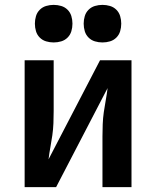

<svg xmlns="http://www.w3.org/2000/svg" viewBox="-20 -767 640 787"><path d="M81 0V-520H200V-312Q200 -287 199 -262Q198 -237 194.5 -212.5Q191 -188 186.5 -163.5Q182 -139 179 -114L390 -520H519V0H400V-208Q400 -233 401 -258Q402 -283 405.5 -307.5Q409 -332 413.5 -356.5Q418 -381 421 -406L210 0ZM400 -593Q384 -593 369 -597.5Q354 -602 343 -613Q332 -624 327.5 -639Q323 -654 323 -670Q323 -686 327.5 -701Q332 -716 343 -727Q354 -738 369 -742.5Q384 -747 400 -747Q416 -747 431 -742.5Q446 -738 457 -727Q468 -716 472.5 -701Q477 -686 477 -670Q477 -654 472.5 -639Q468 -624 457 -613Q446 -602 431 -597.5Q416 -593 400 -593ZM200 -593Q184 -593 169 -597.5Q154 -602 143 -613Q132 -624 127.5 -639Q123 -654 123 -670Q123 -686 127.5 -701Q132 -716 143 -727Q154 -738 169 -742.5Q184 -747 200 -747Q216 -747 231 -742.5Q246 -738 257 -727Q268 -716 272.5 -701Q277 -686 277 -670Q277 -654 272.5 -639Q268 -624 257 -613Q246 -602 231 -597.5Q216 -593 200 -593Z"/></svg>

Font: Iosevka Custom Extended
Style: Bold
Weight: 700
Width: 7
Monospace: yes
Designer: Belleve Invis
Foundry: Belleve Invis
Version: Version 11.2.4; ttfautohint (v1.8.4)